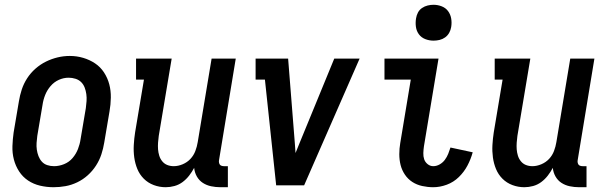

<svg xmlns="http://www.w3.org/2000/svg" viewBox="-20 -775 2540 803"><path d="M204 8Q175 8 147.5 1.5Q120 -5 97.5 -20Q75 -35 60 -58Q45 -81 38 -108Q31 -135 32 -164Q33 -193 37 -221L59 -351Q63 -376 71 -400.5Q79 -425 93.5 -447.5Q108 -470 128.5 -488Q149 -506 172.5 -517.5Q196 -529 221 -535Q246 -541 272 -541Q301 -541 328 -533Q355 -525 377.5 -510Q400 -495 415 -472Q430 -449 437 -422.5Q444 -396 443.5 -366.5Q443 -337 438 -309L416 -179Q412 -154 404 -129.5Q396 -105 381.5 -82.5Q367 -60 347 -42Q327 -24 303 -12.5Q279 -1 254 3.5Q229 8 204 8ZM206 -80Q227 -80 248 -88.5Q269 -97 283.5 -114Q298 -131 306 -151.5Q314 -172 317 -193L339 -323Q341 -338 342 -352.5Q343 -367 341 -381.5Q339 -396 334 -409Q329 -422 319.5 -431.5Q310 -441 296 -445.5Q282 -450 267 -450Q246 -450 226 -441Q206 -432 191.5 -415Q177 -398 169 -378Q161 -358 158 -337L136 -207Q134 -192 133 -177.5Q132 -163 134 -149Q136 -135 141 -122Q146 -109 155 -99Q164 -89 177.5 -84.5Q191 -80 206 -80Z M673 8Q647 8 623 -1Q599 -10 581.5 -27.5Q564 -45 554.5 -68Q545 -91 541.5 -116.5Q538 -142 539.5 -168.5Q541 -195 545 -221L582 -442H549V-530H698L644 -207Q642 -193 641 -178.5Q640 -164 641 -150.5Q642 -137 646 -124Q650 -111 658.5 -100.5Q667 -90 679.5 -85Q692 -80 707 -80Q725 -80 744 -88Q763 -96 776.5 -110.5Q790 -125 797 -143.5Q804 -162 807 -181L865 -530H966L896 -105Q895 -100 896 -95Q897 -90 899.5 -86.5Q902 -83 907 -81.5Q912 -80 917 -80H933V8H902Q882 8 863 4Q844 0 828.5 -10Q813 -20 803.5 -36.5Q794 -53 792 -73Q783 -56 771 -40.5Q759 -25 743.5 -13.5Q728 -2 709.5 3Q691 8 673 8Z M1135 0 1088 -442H1049V-530H1185L1213 -177Q1214 -166 1214.5 -156Q1215 -146 1216 -135Q1220 -146 1224.5 -156Q1229 -166 1233 -177L1378 -530H1484L1252 0Z M1792 8Q1769 8 1746 3Q1723 -2 1704.5 -14Q1686 -26 1673.5 -44.5Q1661 -63 1655.5 -84.5Q1650 -106 1650 -130Q1650 -154 1654 -177L1698 -442H1588V-530H1814L1753 -163Q1751 -149 1750.5 -135Q1750 -121 1754 -109Q1758 -97 1768.5 -88.5Q1779 -80 1792 -80Q1806 -80 1819 -87.5Q1832 -95 1840.5 -106.5Q1849 -118 1854.5 -131.5Q1860 -145 1864 -158L1957 -138Q1949 -109 1935 -82.5Q1921 -56 1899 -34.5Q1877 -13 1848.5 -2.5Q1820 8 1792 8ZM1793 -605Q1775 -605 1758.5 -611.5Q1742 -618 1732 -631.5Q1722 -645 1719.5 -662.5Q1717 -680 1720 -698Q1722 -711 1728 -722.5Q1734 -734 1745 -741.5Q1756 -749 1768.5 -752Q1781 -755 1793 -755Q1811 -755 1827.5 -748.5Q1844 -742 1854 -728.5Q1864 -715 1867 -697.5Q1870 -680 1867 -662Q1865 -649 1858.5 -637.5Q1852 -626 1841.5 -618.5Q1831 -611 1818.5 -608Q1806 -605 1793 -605Z M2173 8Q2147 8 2123 -1Q2099 -10 2081.5 -27.5Q2064 -45 2054.5 -68Q2045 -91 2041.5 -116.5Q2038 -142 2039.5 -168.5Q2041 -195 2045 -221L2082 -442H2049V-530H2198L2144 -207Q2142 -193 2141 -178.5Q2140 -164 2141 -150.5Q2142 -137 2146 -124Q2150 -111 2158.5 -100.5Q2167 -90 2179.5 -85Q2192 -80 2207 -80Q2225 -80 2244 -88Q2263 -96 2276.5 -110.5Q2290 -125 2297 -143.5Q2304 -162 2307 -181L2365 -530H2466L2396 -105Q2395 -100 2396 -95Q2397 -90 2399.5 -86.5Q2402 -83 2407 -81.5Q2412 -80 2417 -80H2433V8H2402Q2382 8 2363 4Q2344 0 2328.5 -10Q2313 -20 2303.5 -36.5Q2294 -53 2292 -73Q2283 -56 2271 -40.5Q2259 -25 2243.5 -13.5Q2228 -2 2209.5 3Q2191 8 2173 8Z"/></svg>

Font: Iosevka Slab Semibold
Style: Italic
Weight: 600
Italic angle: -9°
Monospace: yes
Designer: Belleve Invis
Foundry: Belleve Invis
Version: Version 11.1.1; ttfautohint (v1.8.3)